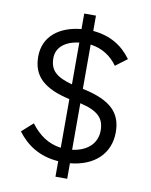

<svg xmlns="http://www.w3.org/2000/svg" viewBox="-93 -849 785 999"><g transform="rotate(10 299.0 -349.0)"><path d="M270 82H332V0C459 -12 539 -86 539 -200C539 -305 478 -360 340 -391L331 -393V-627C395 -618 441 -586 474 -540L535 -586C487 -652 422 -691 332 -699V-780H270V-698C154 -687 73 -625 73 -518C73 -415 134 -359 271 -328V-71C204 -80 154 -115 111 -172L52 -119C101 -54 169 -7 270 0ZM152 -524C152 -582 199 -618 271 -627V-406C191 -428 152 -456 152 -524ZM460 -195C460 -127 410 -81 331 -71V-317C424 -295 460 -262 460 -195Z"/></g></svg>

Font: Braiins Sans
Style: Regular
Weight: 400
Designer: Mike Abbink, Paul van der Laan, Pieter van Rosmalen, Jiri Chlebus, Lubos Buracinsky
Foundry: Bold Monday, Sudetype
Version: Version 1.000;hotconv 1.0.109;makeotfexe 2.5.65596